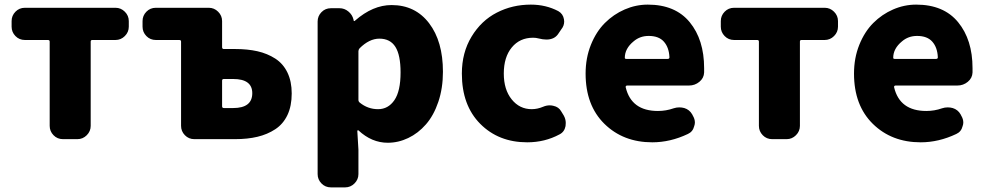

<svg xmlns="http://www.w3.org/2000/svg" viewBox="-20 -603 4276 832"><path d="M252.9 0Q228.5 0 211.9 -17.1Q195.3 -34.2 195.3 -57.6V-422.9Q195.3 -429.7 187.5 -429.7H87.9Q63.5 -429.7 46.9 -446.8Q30.3 -463.9 30.3 -487.3V-511.7Q30.3 -535.2 46.9 -552.2Q63.5 -569.3 87.9 -569.3H480.5Q503.9 -569.3 521 -552.2Q538.1 -535.2 538.1 -511.7V-487.3Q538.1 -463.9 521 -446.8Q503.9 -429.7 480.5 -429.7H379.9Q373 -429.7 373 -422.9V-57.6Q373 -34.2 356 -17.1Q338.9 0 315.4 0Z M822.3 0Q797.9 0 781.2 -17.1Q764.6 -34.2 764.6 -57.6V-422.9Q764.6 -429.7 756.8 -429.7H655.3Q630.9 -429.7 614.3 -446.8Q597.7 -463.9 597.7 -487.3V-511.7Q597.7 -535.2 614.3 -552.2Q630.9 -569.3 655.3 -569.3H884.8Q908.2 -569.3 925.3 -552.2Q942.4 -535.2 942.4 -511.7V-398.4Q942.4 -390.6 950.2 -390.6H998Q1052.7 -390.6 1095.7 -380.9Q1138.7 -371.1 1172.9 -349.1Q1207 -327.1 1225.6 -288.6Q1244.1 -250 1244.1 -198.2Q1244.1 -143.6 1225.6 -104.5Q1207 -65.4 1172.9 -43Q1138.7 -20.5 1095.7 -10.3Q1052.7 0 998 0ZM942.4 -142.6Q942.4 -134.8 950.2 -134.8H990.2Q1073.2 -134.8 1073.2 -199.2Q1073.2 -260.7 990.2 -260.7H950.2Q942.4 -260.7 942.4 -253.9Z M1414.1 209Q1389.6 209 1373 191.9Q1356.4 174.8 1356.4 151.4V-509.8Q1356.4 -533.2 1373 -550.3Q1389.6 -567.4 1414.1 -567.4H1451.2Q1472.7 -567.4 1489.7 -553.2Q1506.8 -539.1 1511.7 -518.6L1512.7 -513.7Q1512.7 -511.7 1515.1 -511.7Q1517.6 -511.7 1518.6 -513.7Q1595.7 -581.1 1676.8 -581.1Q1779.3 -581.1 1839.4 -502.4Q1899.4 -423.8 1899.4 -292Q1899.4 -220.7 1879.4 -161.6Q1859.4 -102.5 1825.7 -64Q1792 -25.4 1749 -4.9Q1706.1 15.6 1660.2 15.6Q1590.8 15.6 1533.2 -38.1Q1532.2 -39.1 1530.3 -38.1Q1528.3 -37.1 1528.3 -36.1L1533.2 45.9V151.4Q1533.2 174.8 1516.1 191.9Q1499 209 1475.6 209ZM1618.2 -129.9Q1662.1 -129.9 1689 -168.9Q1715.8 -208 1715.8 -289.1Q1715.8 -364.3 1693.4 -399.9Q1670.9 -435.5 1624 -435.5Q1580.1 -435.5 1538.1 -393.6Q1533.2 -387.7 1533.2 -380.9V-169.9Q1533.2 -163.1 1539.1 -158.2Q1574.2 -129.9 1618.2 -129.9Z M2264.6 13.7Q2140.6 13.7 2061 -66.4Q1981.4 -146.5 1981.4 -284.2Q1981.4 -375 2023.4 -444.3Q2065.4 -513.7 2132.8 -548.3Q2200.2 -583 2280.3 -583Q2345.7 -583 2399.4 -554.7Q2419.9 -543 2423.8 -519.5Q2424.8 -514.6 2424.8 -509.8Q2424.8 -491.2 2412.1 -475.6L2397.5 -454.1Q2380.9 -431.6 2347.7 -431.6Q2332 -431.6 2313.5 -436.5Q2302.7 -439.5 2290 -439.5Q2232.4 -439.5 2197.8 -397.5Q2163.1 -355.5 2163.1 -284.2Q2163.1 -214.8 2197.3 -172.4Q2231.4 -129.9 2284.2 -129.9Q2308.6 -129.9 2334 -140.6Q2347.7 -146.5 2362.3 -146.5Q2370.1 -146.5 2377.9 -144.5Q2401.4 -139.6 2412.1 -120.1L2422.9 -102.5Q2431.6 -86.9 2431.6 -70.3Q2431.6 -63.5 2430.7 -56.6Q2425.8 -31.2 2404.3 -20.5Q2340.8 13.7 2264.6 13.7Z M2806.6 13.7Q2680.7 13.7 2599.1 -66.4Q2517.6 -146.5 2517.6 -284.2Q2517.6 -351.6 2540.5 -408.7Q2563.5 -465.8 2601.1 -503.4Q2638.7 -541 2687 -562Q2735.4 -583 2787.1 -583Q2906.2 -583 2968.8 -506.8Q3031.2 -430.7 3031.2 -307.6Q3031.2 -298.8 3031.2 -289.1Q3030.3 -264.6 3010.7 -248.5Q2991.2 -232.4 2965.8 -232.4H2697.3Q2694.3 -232.4 2692.4 -230Q2690.4 -227.5 2691.4 -224.6Q2715.8 -122.1 2831.1 -122.1Q2866.2 -122.1 2899.4 -133.8Q2911.1 -137.7 2923.8 -137.7Q2934.6 -137.7 2945.3 -134.8Q2967.8 -127.9 2979.5 -107.4L2982.4 -101.6Q2991.2 -86.9 2991.2 -72.3Q2991.2 -64.5 2988.3 -56.6Q2982.4 -32.2 2960.9 -22.5Q2884.8 13.7 2806.6 13.7ZM2687.5 -352.5Q2687.5 -347.7 2694.3 -347.7H2873Q2880.9 -347.7 2880.9 -354.5Q2880.9 -355.5 2880.9 -355.5Q2878.9 -397.5 2856.9 -422.4Q2835 -447.3 2791 -447.3Q2752.9 -447.3 2725.6 -423.8Q2687.5 -392.6 2687.5 -352.5Z M3326.2 0Q3301.8 0 3285.2 -17.1Q3268.6 -34.2 3268.6 -57.6V-422.9Q3268.6 -429.7 3260.7 -429.7H3161.1Q3136.7 -429.7 3120.1 -446.8Q3103.5 -463.9 3103.5 -487.3V-511.7Q3103.5 -535.2 3120.1 -552.2Q3136.7 -569.3 3161.1 -569.3H3553.7Q3577.1 -569.3 3594.2 -552.2Q3611.3 -535.2 3611.3 -511.7V-487.3Q3611.3 -463.9 3594.2 -446.8Q3577.1 -429.7 3553.7 -429.7H3453.1Q3446.3 -429.7 3446.3 -422.9V-57.6Q3446.3 -34.2 3429.2 -17.1Q3412.1 0 3388.7 0Z M3969.7 13.7Q3843.8 13.7 3762.2 -66.4Q3680.7 -146.5 3680.7 -284.2Q3680.7 -351.6 3703.6 -408.7Q3726.6 -465.8 3764.2 -503.4Q3801.8 -541 3850.1 -562Q3898.4 -583 3950.2 -583Q4069.3 -583 4131.8 -506.8Q4194.3 -430.7 4194.3 -307.6Q4194.3 -298.8 4194.3 -289.1Q4193.4 -264.6 4173.8 -248.5Q4154.3 -232.4 4128.9 -232.4H3860.4Q3857.4 -232.4 3855.5 -230Q3853.5 -227.5 3854.5 -224.6Q3878.9 -122.1 3994.1 -122.1Q4029.3 -122.1 4062.5 -133.8Q4074.2 -137.7 4086.9 -137.7Q4097.7 -137.7 4108.4 -134.8Q4130.9 -127.9 4142.6 -107.4L4145.5 -101.6Q4154.3 -86.9 4154.3 -72.3Q4154.3 -64.5 4151.4 -56.6Q4145.5 -32.2 4124 -22.5Q4047.9 13.7 3969.7 13.7ZM3850.6 -352.5Q3850.6 -347.7 3857.4 -347.7H4036.1Q4043.9 -347.7 4043.9 -354.5Q4043.9 -355.5 4043.9 -355.5Q4042 -397.5 4020 -422.4Q3998 -447.3 3954.1 -447.3Q3916 -447.3 3888.7 -423.8Q3850.6 -392.6 3850.6 -352.5Z"/></svg>

Font: Gen Jyuu Gothic Heavy
Style: Bold
Weight: 900
Designer: [Source Han Sans]
Ryoko NISHIZUKA  (kana & ideographs); Paul D. Hunt (Latin, Greek & Cyrillic); Wenlong ZHANG  (bopomofo
Version: Version 1.002.20150607